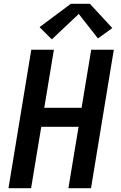

<svg xmlns="http://www.w3.org/2000/svg" viewBox="-20 -999 640 1019"><path d="M25 0 146 -735H266L215 -427H413L464 -735H584L463 0H343L397 -326H199L145 0ZM255 -790 190 -855 356 -979H457L576 -850L500 -795L398 -925Z"/></svg>

Font: Iosevka SS04 Extended
Style: Bold Italic
Weight: 700
Width: 7
Italic angle: -9°
Monospace: yes
Designer: Belleve Invis
Foundry: Belleve Invis
Version: Version 19.0.0; ttfautohint (v1.8.4)